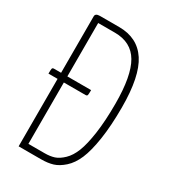

<svg xmlns="http://www.w3.org/2000/svg" viewBox="-174 -788 776 875"><g transform="rotate(30 214.5 -350.0)"><path d="M191 -700Q288 -700 336.5 -626Q385 -552 385 -389Q385 -292 374 -220.5Q363 -149 345 -107Q327 -65 299.5 -40.5Q272 -16 245.5 -8Q219 0 184 0H66V-355H18Q18 -376 19.5 -381.5Q21 -387 29 -387H66V-684Q66 -700 90 -700ZM184 -32Q213 -32 234.5 -39Q256 -46 279 -68Q302 -90 317 -128Q332 -166 341.5 -232Q351 -298 351 -389Q351 -535 312 -601.5Q273 -668 187 -668H99V-387H224Q224 -366 222.5 -360.5Q221 -355 213 -355H99V-32Z"/></g></svg>

Font: Yanone Kaffeesatz Thin
Style: Regular
Weight: 250
Designer: Yanone (Cyrillic: Daniel Pouzeot)
Foundry: Yanone
Version: Version 1.003;PS 001.003;hotconv 1.0.88;makeotf.lib2.5.64775